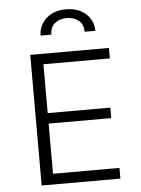

<svg xmlns="http://www.w3.org/2000/svg" viewBox="-56 -860 662 904"><g transform="rotate(-5 275.0 -408.0)"><path d="M476 0H104V-617.5H476V-568H162V-337H458V-287.5H162V-50.5H476ZM419.5 -703.5H368.5Q368.5 -738.5 346 -756.8Q323.5 -775 290 -775Q255.5 -775 233.5 -756.8Q211.5 -738.5 211.5 -703.5H160.5Q160.5 -750.5 195.8 -783.5Q231 -816.5 290 -816.5Q331 -816.5 360 -800.8Q389 -785 404.2 -759.2Q419.5 -733.5 419.5 -703.5Z"/></g></svg>

Font: Betina Sans Light
Style: Regular
Weight: 300
Designer: Jonathan Pinhorn (font) & Cristiano Sobral (main changes)
Version: Version 2.001;October 6, 2020;FontCreator 13.0.0.2681 64-bit